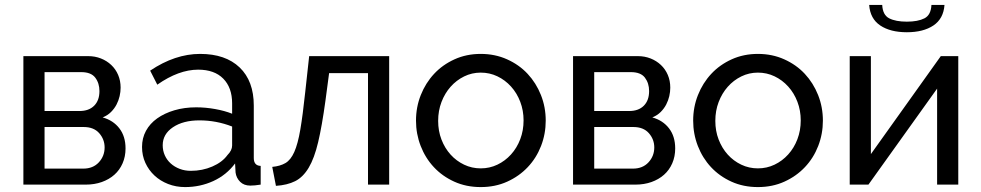

<svg xmlns="http://www.w3.org/2000/svg" viewBox="-20 -750 3986 780"><path d="M338 -522Q366 -522 390 -512.5Q414 -503 432 -486Q450 -469 460 -445.5Q470 -422 470 -394Q470 -377 466 -359.5Q462 -342 453.5 -325.5Q445 -309 431 -295Q417 -281 397 -273Q440 -261 465 -228.5Q490 -196 490 -147Q490 -114 478 -86.5Q466 -59 444.5 -40Q423 -21 393.5 -10.5Q364 0 328 0H75V-522ZM303 -299Q341 -299 362.5 -320.5Q384 -342 384 -380Q384 -412 367 -434.5Q350 -457 310 -457H161V-299ZM318 -65Q358 -65 381.5 -90.5Q405 -116 405 -151Q405 -184 383 -209Q361 -234 320 -234H161V-65Z M732 10Q695 10 663 -2.5Q631 -15 607.5 -37Q584 -59 570.5 -88.5Q557 -118 557 -153Q557 -189 573 -218.5Q589 -248 618.5 -269Q648 -290 688.5 -302Q729 -314 777 -314Q815 -314 854 -307Q893 -300 923 -288V-330Q923 -394 887 -430.5Q851 -467 785 -467Q706 -467 619 -406L590 -463Q691 -531 793 -531Q896 -531 953.5 -476Q1011 -421 1011 -321V-108Q1011 -77 1039 -76V0Q1025 2 1016 3Q1007 4 997 4Q971 4 955.5 -11.5Q940 -27 937 -49L935 -86Q900 -39 846.5 -14.5Q793 10 732 10ZM755 -56Q802 -56 842.5 -73.5Q883 -91 904 -120Q923 -139 923 -159V-236Q859 -261 790 -261Q724 -261 682.5 -233Q641 -205 641 -160Q641 -138 649.5 -119Q658 -100 673.5 -86Q689 -72 710 -64Q731 -56 755 -56Z M1086 -72Q1118 -75 1139.5 -87.5Q1161 -100 1175.5 -132.5Q1190 -165 1200 -223.5Q1210 -282 1220 -376L1236 -522H1561V0H1475V-453H1317L1302 -340Q1288 -238 1272.5 -172.5Q1257 -107 1234 -68.5Q1211 -30 1179 -14Q1147 2 1101 5Z M1933 10Q1874 10 1825.5 -12Q1777 -34 1742.5 -71Q1708 -108 1689 -157Q1670 -206 1670 -260Q1670 -315 1689.5 -364Q1709 -413 1743.5 -450Q1778 -487 1826.5 -509Q1875 -531 1933 -531Q1991 -531 2040 -509Q2089 -487 2123.5 -450Q2158 -413 2177.5 -364Q2197 -315 2197 -260Q2197 -206 2178 -157Q2159 -108 2124 -71Q2089 -34 2040.5 -12Q1992 10 1933 10ZM1760 -259Q1760 -218 1773.5 -183Q1787 -148 1810.5 -122Q1834 -96 1865.5 -81Q1897 -66 1933 -66Q1969 -66 2000.5 -81Q2032 -96 2056 -122.5Q2080 -149 2093.5 -184.5Q2107 -220 2107 -261Q2107 -301 2093.5 -336.5Q2080 -372 2056 -398.5Q2032 -425 2000.5 -440Q1969 -455 1933 -455Q1897 -455 1865.5 -439.5Q1834 -424 1810.5 -397.5Q1787 -371 1773.5 -335.5Q1760 -300 1760 -259Z M2571 -522Q2599 -522 2623 -512.5Q2647 -503 2665 -486Q2683 -469 2693 -445.5Q2703 -422 2703 -394Q2703 -377 2699 -359.5Q2695 -342 2686.5 -325.5Q2678 -309 2664 -295Q2650 -281 2630 -273Q2673 -261 2698 -228.5Q2723 -196 2723 -147Q2723 -114 2711 -86.5Q2699 -59 2677.5 -40Q2656 -21 2626.5 -10.5Q2597 0 2561 0H2308V-522ZM2536 -299Q2574 -299 2595.5 -320.5Q2617 -342 2617 -380Q2617 -412 2600 -434.5Q2583 -457 2543 -457H2394V-299ZM2551 -65Q2591 -65 2614.5 -90.5Q2638 -116 2638 -151Q2638 -184 2616 -209Q2594 -234 2553 -234H2394V-65Z M3059 10Q3000 10 2951.5 -12Q2903 -34 2868.5 -71Q2834 -108 2815 -157Q2796 -206 2796 -260Q2796 -315 2815.5 -364Q2835 -413 2869.5 -450Q2904 -487 2952.5 -509Q3001 -531 3059 -531Q3117 -531 3166 -509Q3215 -487 3249.5 -450Q3284 -413 3303.5 -364Q3323 -315 3323 -260Q3323 -206 3304 -157Q3285 -108 3250 -71Q3215 -34 3166.5 -12Q3118 10 3059 10ZM2886 -259Q2886 -218 2899.5 -183Q2913 -148 2936.5 -122Q2960 -96 2991.5 -81Q3023 -66 3059 -66Q3095 -66 3126.5 -81Q3158 -96 3182 -122.5Q3206 -149 3219.5 -184.5Q3233 -220 3233 -261Q3233 -301 3219.5 -336.5Q3206 -372 3182 -398.5Q3158 -425 3126.5 -440Q3095 -455 3059 -455Q3023 -455 2991.5 -439.5Q2960 -424 2936.5 -397.5Q2913 -371 2899.5 -335.5Q2886 -300 2886 -259Z M3817 -730Q3813 -674 3772 -646.5Q3731 -619 3664 -619Q3597 -619 3556 -646.5Q3515 -674 3511 -730H3564Q3566 -689 3592.5 -675.5Q3619 -662 3664 -662Q3709 -662 3735.5 -675.5Q3762 -689 3764 -730ZM3518 -124 3802 -522H3873V0H3787V-390L3508 0H3432V-522H3518Z"/></svg>

Font: Boldmen Medium
Style: Regular
Weight: 400
Designer: Matt McInerney, Pablo Impallari, Rodrigo Fuenzalida
Foundry: LIVING CONCEPT
Version: Version 1.000